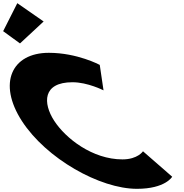

<svg xmlns="http://www.w3.org/2000/svg" viewBox="-381 -1172 1154 1207"><path d="M-361.2 -976 -255.3 -899 -106.7 -1037 -272.2 -1152ZM388.9 -170C484.9 -170 517.9 -221 517.9 -221L701.5 -61C701.5 -61 658.7 15 479.7 15C246.7 15 -90.4 -175 -243.2 -411C-396.7 -648 -308.1 -840 -74.1 -840C104.9 -840 246.1 -764 246.1 -764L269.8 -604C269.8 -604 170.7 -655 74.7 -655C-114.3 -655 -111.8 -523 -40.5 -413C31.4 -302 199.9 -170 388.9 -170Z"/></svg>

Font: Hussar
Style: BdOpOblSeven
Weight: 700
Foundry: Cannot Into Space Fonts
Version: Version 2.00